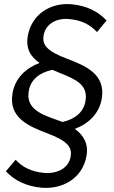

<svg xmlns="http://www.w3.org/2000/svg" viewBox="-20 -729 563 946"><path d="M186 196C286 204 386 152 406 40C417 -19 393 -62 349 -94C418 -120 469 -171 481 -241C503 -363 401 -405 312 -439C214 -476 186 -506 195 -555C205 -612 259 -641 320 -635C383 -630 424 -607 458 -571L505 -628C464 -672 408 -701 332 -708C235 -717 137 -664 117 -552C106 -489 131 -449 175 -419C106 -393 54 -342 42 -271C20 -149 122 -107 211 -73C309 -36 337 -6 328 43C318 100 262 128 198 123C133 117 90 94 57 58L9 115C50 159 108 189 186 196ZM122 -282C131 -337 176 -372 238 -385L276 -369C350 -339 416 -313 401 -230C392 -176 348 -141 288 -128L247 -143C173 -169 107 -199 122 -282Z"/></svg>

Font: Fixel Display 20240404
Style: Italic
Weight: 400
Italic angle: -10°
Designer: AlfaBravo + MacPaw
Foundry: Kyrylo Tkachov, Marchela Mozhyna, Serhii Makarenko, Maria Weinstein, Zakhar Kryvoshyya
Version: Version 1.211;Glyphs 3.2 (3225)